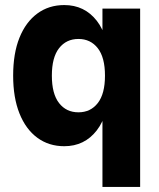

<svg xmlns="http://www.w3.org/2000/svg" viewBox="-20 -564 627 759"><path d="M234 14Q173 14 127.5 -19.5Q82 -53 57 -115.5Q32 -178 32 -265Q32 -353 57 -415Q82 -477 127.5 -510.5Q173 -544 234 -544Q314 -544 362.5 -482Q411 -420 411 -304V-226Q411 -111 362.5 -48.5Q314 14 234 14ZM290 -120Q338 -120 366.5 -156.5Q395 -193 395 -265Q395 -337 366.5 -373.5Q338 -410 290 -410Q242 -410 213.5 -373.5Q185 -337 185 -265Q185 -193 213.5 -156.5Q242 -120 290 -120ZM385 175V-147L404 -265L385 -391V-530H534V175Z"/></svg>

Font: Radio Canada Big
Style: Bold
Weight: 700
Designer: Étienne Aubert Bonn
Foundry: Coppers and Brasses
Version: Version 1.001